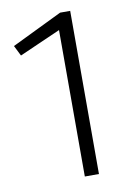

<svg xmlns="http://www.w3.org/2000/svg" viewBox="-70 -611 440 656"><g transform="rotate(-10 150.0 -283.0)"><path d="M220 0V-566H185L10 -481L28 -445L171 -508V0Z"/></g></svg>

Font: Catamaran Thin
Style: Regular
Weight: 100
Designer: Pria Ravichandran
Version: Version 2.000